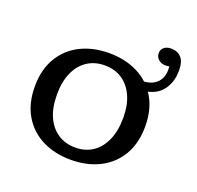

<svg xmlns="http://www.w3.org/2000/svg" viewBox="-117 -774 937 912"><g transform="rotate(20 351.0 -318.0)"><path d="M330 12Q249 12 186 -19.5Q123 -51 87 -111.5Q51 -172 51 -258Q51 -343 87 -403.5Q123 -464 186 -495.5Q249 -527 330 -527Q411 -527 474 -495.5Q537 -464 573 -403.5Q609 -343 609 -258Q609 -172 573 -111.5Q537 -51 474 -19.5Q411 12 330 12ZM330 -50Q381 -50 418 -75Q455 -100 476 -147Q497 -194 497 -261Q497 -325 476 -370.5Q455 -416 418 -440.5Q381 -465 330 -465Q280 -465 242.5 -440.5Q205 -416 184 -369.5Q163 -323 163 -258Q163 -191 184 -145Q205 -99 242.5 -74.5Q280 -50 330 -50ZM518 -456Q570 -456 597 -484.5Q624 -513 619 -565Q588 -559 569 -572Q550 -585 550 -607Q550 -626 563.5 -637Q577 -648 599 -648Q631 -648 650 -627.5Q669 -607 669 -563Q669 -496 631.5 -454.5Q594 -413 518 -413Z"/></g></svg>

Font: Montagu Slab 24pt
Style: Regular
Weight: 400
Designer: Florian Karsten
Foundry: Florian Karsten
Version: Version 1.000